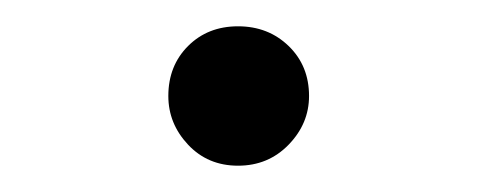

<svg xmlns="http://www.w3.org/2000/svg" viewBox="-20 -112 363 146"><path d="M161 14Q138 14 123 -2Q108 -18 108 -39Q108 -62 123 -77Q138 -92 161 -92Q184 -92 199.5 -77Q215 -62 215 -39Q215 -18 199.5 -2Q184 14 161 14Z"/></svg>

Font: Noto Serif JP
Style: Regular
Weight: 200
Designer: Ryoko NISHIZUKA 西塚涼子 (kana & ideographs); Frank Grießhammer (Latin, Greek & Cyrillic); Wenlong ZHANG 张文龙 (bopomofo); San
Foundry: Adobe
Version: Version 2.001;hotconv 1.1.0;makeotfexe 2.6.0